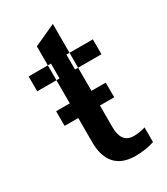

<svg xmlns="http://www.w3.org/2000/svg" viewBox="-166 -716 702 805"><g transform="rotate(-30 185.0 -313.5)"><path d="M134 -428H119V-500H134ZM209 -500H224V-428H209ZM119 -316H53V-245H119V-128C119 -37 162 13 248 13C280 13 311 9 340 -1V-72C322 -66 302 -63 283 -63C242 -63 224 -92 224 -139V-245H293V-316H224V-428H337V-500H224V-640L119 -592V-500H26V-428H119Z"/></g></svg>

Font: Perun Medium
Style: Regular
Weight: 500
Foundry: Copyright (c) Stefan Peev, Context Ltd, 2016
Version: Version 1.089